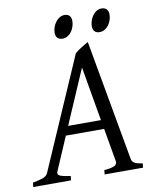

<svg xmlns="http://www.w3.org/2000/svg" viewBox="-104 -858 752 926"><g transform="rotate(-10 271.5 -395.5)"><path d="M181.2 -216.8 111.3 -54.2Q104.5 -39.1 118.9 -32.5Q133.3 -25.9 170.9 -21L168 0H-17.1L-14.2 -21Q16.6 -26.9 35.2 -33.4Q53.7 -40 60.1 -54.2L297.9 -600.1Q304.2 -606 313 -612.1Q321.8 -618.2 331.1 -623.8Q340.3 -629.4 348.9 -634.5Q357.4 -639.6 363.8 -643.1L469.2 -54.2Q470.2 -47.4 472.9 -42.2Q475.6 -37.1 481.4 -33Q487.3 -28.8 497.3 -25.9Q507.3 -22.9 522.9 -21L521 0H333L335 -21Q369.6 -23.4 384.8 -31Q399.9 -38.6 397 -54.2L368.7 -216.8ZM360.8 -261.2 314.9 -526.9 200.2 -261.2ZM308.1 -756.3Q308.1 -742.7 303.7 -729.2Q299.3 -715.8 291.5 -704.8Q283.7 -693.8 272.2 -687Q260.7 -680.2 247.1 -680.2Q231.4 -680.2 222.7 -689Q213.9 -697.8 213.9 -714.4Q213.9 -727.5 218.5 -741Q223.1 -754.4 231.2 -765.6Q239.3 -776.9 250.7 -783.9Q262.2 -791 275.9 -791Q291 -791 299.6 -782Q308.1 -772.9 308.1 -756.3ZM490.2 -756.3Q490.2 -742.7 485.8 -729.2Q481.4 -715.8 473.4 -704.8Q465.3 -693.8 453.9 -687Q442.4 -680.2 428.2 -680.2Q413.1 -680.2 404.5 -689Q396 -697.8 396 -714.4Q396 -727.5 400.4 -741Q404.8 -754.4 412.6 -765.6Q420.4 -776.9 431.6 -783.9Q442.9 -791 457 -791Q472.2 -791 481.2 -782Q490.2 -772.9 490.2 -756.3Z"/></g></svg>

Font: Gentium Plus Phon
Style: Italic
Weight: 400
Italic angle: -8°
Designer: J. Victor Gaultney, Annie Olsen, Iska Routamaa, Becca Hirsbrunner
Foundry: SIL International
Version: Version 5.000